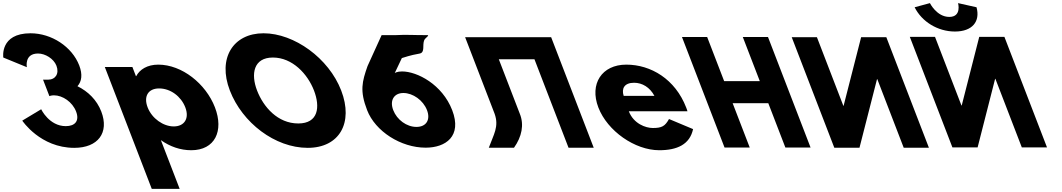

<svg xmlns="http://www.w3.org/2000/svg" viewBox="-149 -938 6738 1218"><path d="M21.3 -511.8C21.3 -511.8 4.1 -598.5 92.5 -598.5C137.5 -598.5 191.6 -566.2 209 -521.2C228.6 -470.2 201.4 -432.8 158.9 -432.8H124L164.3 -328.2C164.3 -328.2 175.9 -333.3 192.9 -333.3C249 -333.3 310.5 -290.8 333.7 -230.5C356.6 -171 326.9 -137.8 268.3 -137.8C162.9 -137.8 112.2 -244.9 112.2 -244.9L-7.8 -172.7C-7.8 -172.7 106.3 -0.1 322.2 -0.1C472.6 -0.1 545.2 -96.2 493.5 -230.5C465 -304.4 409.5 -358 342.4 -391.1C369.2 -420.9 375.9 -465.1 353.7 -522.9C307.8 -641.9 178.2 -726.9 44.7 -726.9C-151.6 -726.9 -128.1 -573 -128.1 -573Z M1214.5 -257C1156.7 -407 1005.1 -528 855.1 -528C785.1 -528 737 -497 715.2 -455H713.2L690.9 -513H515.9L813.7 260H990.7L871.6 -49C929.4 -8 995.3 15 1064.3 15C1214.3 15 1272.3 -107 1214.5 -257ZM1026.5 -257C1053.8 -186 1020.1 -136 953.1 -136C887.1 -136 814.8 -186 787.5 -257C760.5 -327 791.3 -377 860.3 -377C932.3 -377 999.5 -327 1026.5 -257Z M1309.1 -363.9C1388 -159.1 1595.5 -0.1 1802.9 -0.1C2004.3 -0.1 2094.4 -159.1 2015.5 -363.9C1936.6 -568.8 1717.5 -726.9 1522.9 -726.9C1329.9 -726.9 1230.2 -568.8 1309.1 -363.9ZM1481.7 -363.9C1441.4 -468.5 1458.9 -573 1582.2 -573C1706.3 -573 1802.6 -468.5 1842.9 -363.9C1883.2 -259.4 1870.8 -154.8 1743.3 -154.8C1612.4 -154.8 1522 -259.4 1481.7 -363.9Z M2542.4 -683.7C2548.2 -697.3 2579.7 -715.3 2561.7 -715.2C2484.7 -714.3 2430.9 -719.4 2362 -715.2H2271.9L2182.6 -518.8C2147.8 -419.4 2132.4 -362.4 2179.9 -239.2C2231.6 -104.9 2394 -1.2 2551.2 -1.2C2677.9 -1.2 2783.5 -73.4 2719.6 -239.2C2656.7 -402.4 2497.5 -484.8 2401.4 -484.8C2369.1 -484.8 2355.2 -474.6 2355.2 -474.6L2400.2 -569.6C2418.6 -574.7 2451 -587.4 2511.7 -597.9C2549.8 -604.4 2528.5 -651.4 2542.4 -683.7ZM2345.6 -239.2C2321.4 -302.1 2351.3 -348 2410 -348C2470.3 -348 2535.6 -302.1 2559.8 -239.2C2583.4 -178 2554.9 -132.9 2492.8 -132.9C2430.8 -132.9 2369.2 -178 2345.6 -239.2Z M3148.7 -215.9 3015.4 -561.9H3241.5L3457.6 -0.9H3617.4L3347.3 -702.1H3187.5H2961.4H2801.6L2988.9 -215.9C3017.8 -134.3 2982.4 -85 2951.9 -0.9H3111.7C3161.3 -70.6 3176.9 -147.1 3148.7 -215.9Z M4212.1 -232C4210.8 -238 4206.6 -249 4203.9 -256C4134.5 -436 3980.1 -528 3824.1 -528C3669.1 -528 3589.1 -406 3646.9 -256C3704.3 -107 3878.3 15 4033.3 15C4147.3 15 4227 -22 4247.7 -119L4095 -183C4069.7 -137 4049 -126 3992 -126C3947 -126 3870.6 -153 3840.1 -232ZM3807.4 -330C3792.3 -377 3812.4 -413 3873.4 -413C3925.4 -413 3973.6 -384 4002.4 -330Z M4498.8 -283.2H4724.9L4833.3 -1.9H4993.1L4723 -703.1H4563.2L4670.9 -423.5H4444.8L4337.1 -703.1H4177.3L4447.4 -1.9H4607.2Z M5416.3 -436.1H5414.6L5303.4 -0.9H5143.6L4873.5 -702.1H5033.3L5200.9 -266.9H5202.6L5313.8 -702.1H5473.6L5743.7 -0.9H5583.9Z M5928.7 -918.2C5928.7 -918.2 5953 -830.7 5873.1 -830.7C5793.2 -830.7 5750.2 -918.2 5750.2 -918.2L5653.2 -891.9C5698.4 -800.9 5799.2 -738 5908.8 -738C6018.5 -738 6070.7 -800.9 6045.9 -891.9ZM6165.5 -438H6163.8L6052.7 -2.8H5892.9L5622.7 -704H5782.5L5950.2 -268.8H5951.9L6063 -704H6222.8L6493 -2.8H6333.2Z"/></svg>

Font: Hussar
Style: BdOpOblFour
Weight: 700
Foundry: Cannot Into Space Fonts
Version: Version 2.00